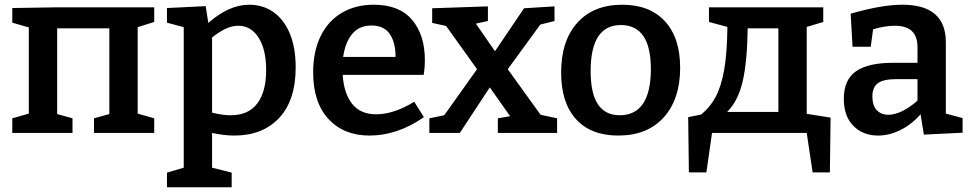

<svg xmlns="http://www.w3.org/2000/svg" viewBox="-20 -563 4110 813"><path d="M633 -532V-470L563 -448V-82L633 -62V0H378V-62L443 -80V-443H222V-80L287 -62V0H32V-62L102 -82V-447L32 -467V-529L219 -532Z M1232 -278Q1232 -138 1162 -63.5Q1092 11 972 11Q930 11 878 0V147L961 168V230H687V168L758 147V-448L687 -467V-529L851 -537L862 -466Q950 -543 1035 -543Q1093 -543 1137.5 -512Q1182 -481 1207 -421.5Q1232 -362 1232 -278ZM1107 -266Q1107 -353 1075 -403.5Q1043 -454 989 -454Q939 -454 878 -404V-86Q922 -75 957 -75Q1032 -75 1069.5 -125Q1107 -175 1107 -266Z M1734 -132 1775 -67Q1663 11 1544 11Q1436 11 1371 -59Q1306 -129 1306 -257Q1306 -345 1337.5 -409.5Q1369 -474 1427 -508.5Q1485 -543 1563 -543Q1671 -543 1725 -479Q1779 -415 1779 -309Q1779 -276 1774 -246H1431Q1436 -168 1471 -123.5Q1506 -79 1573 -79Q1647 -79 1734 -132ZM1433 -322H1655Q1655 -383 1630.5 -419Q1606 -455 1553 -455Q1501 -455 1471.5 -419.5Q1442 -384 1433 -322Z M2130 -270 2269 -77 2339 -62V0H2088V-62L2140 -71L2054 -193L1927 0H1798V-62L1861 -75L2000 -270L1869 -453L1810 -466V-528L2046 -536V-474L1995 -463L2076 -346L2199 -528L2328 -536V-474L2268 -459Z M2860 -276Q2860 -143 2790.5 -66Q2721 11 2598 11Q2482 11 2419 -58.5Q2356 -128 2356 -256Q2356 -390 2424.5 -466.5Q2493 -543 2615 -543Q2731 -543 2795.5 -473Q2860 -403 2860 -276ZM2481 -262Q2481 -167 2512 -121Q2543 -75 2604 -75Q2670 -75 2703 -124.5Q2736 -174 2736 -270Q2736 -457 2609 -457Q2481 -457 2481 -262Z M3396 -81 3497 -65 3494 167H3421L3396 0H2995L2971 167H2897L2894 -67L2949 -78Q2987 -109 3010.5 -153Q3034 -197 3046.5 -268Q3059 -339 3060 -449L2982 -470V-532H3466V-470L3396 -449ZM3276 -89V-443H3146Q3144 -300 3124.5 -217.5Q3105 -135 3059 -89Z M3985 -82 4056 -63V-1L3892 7L3878 -79Q3839 -35 3792 -12Q3745 11 3698 11Q3634 11 3593.5 -30Q3553 -71 3553 -144Q3553 -226 3605 -261.5Q3657 -297 3759 -297H3865V-362Q3865 -410 3840.5 -432Q3816 -454 3769 -454Q3728 -454 3677 -439L3667 -365H3590L3582 -505Q3713 -543 3801 -543Q3985 -543 3985 -384ZM3865 -137V-228H3778Q3720 -228 3697 -210.5Q3674 -193 3674 -155Q3674 -116 3692.5 -96.5Q3711 -77 3742 -77Q3769 -77 3801.5 -93Q3834 -109 3865 -137Z"/></svg>

Font: Bitter Pro SemiBold
Style: Regular
Weight: 600
Designer: Sol Matas, and Bitter project Authors
Foundry: Sol Matas
Version: Version 1.010